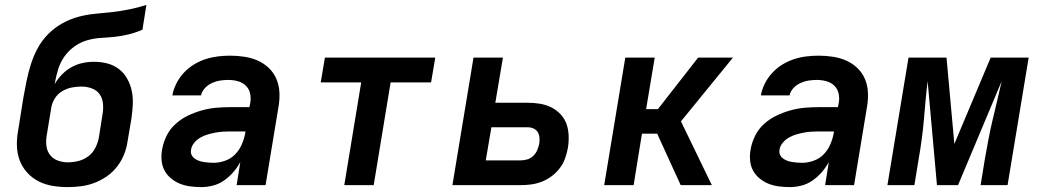

<svg xmlns="http://www.w3.org/2000/svg" viewBox="-20 -755 4240 783"><path d="M257 8Q225 8 194.5 3Q164 -2 137.5 -15.5Q111 -29 91 -51Q71 -73 60.5 -100.5Q50 -128 49 -159.5Q48 -191 54 -223L75 -355Q81 -389 88 -423.5Q95 -458 105.5 -491.5Q116 -525 133 -557Q150 -589 176 -615.5Q202 -642 234.5 -660Q267 -678 301.5 -687Q336 -696 370.5 -699Q405 -702 439.5 -706Q474 -710 508.5 -717Q543 -724 577 -735L561 -634Q534 -622 505.5 -615Q477 -608 449 -605Q421 -602 393.5 -600.5Q366 -599 338 -591.5Q310 -584 285 -566.5Q260 -549 243 -525Q226 -501 217.5 -473.5Q209 -446 204 -418L203 -412Q215 -433 232.5 -451Q250 -469 271.5 -481Q293 -493 316.5 -498Q340 -503 363 -503Q392 -503 418.5 -496Q445 -489 465.5 -473Q486 -457 499 -433.5Q512 -410 517.5 -383.5Q523 -357 521.5 -328.5Q520 -300 516 -272L500 -177Q496 -150 485.5 -124Q475 -98 457 -75Q439 -52 415 -35.5Q391 -19 364.5 -9Q338 1 310.5 4.5Q283 8 257 8ZM257 -93Q278 -93 300 -98.5Q322 -104 340 -117.5Q358 -131 368.5 -151.5Q379 -172 383 -193L398 -288Q402 -310 400 -332Q398 -354 386.5 -370.5Q375 -387 354.5 -394.5Q334 -402 312 -402Q292 -402 272 -398Q252 -394 233.5 -383Q215 -372 203.5 -353.5Q192 -335 189 -315L171 -206Q167 -184 169 -162.5Q171 -141 183 -124.5Q195 -108 215 -100.5Q235 -93 257 -93Z M801 8Q778 8 755.5 5Q733 2 713.5 -6Q694 -14 677.5 -27.5Q661 -41 651 -59.5Q641 -78 639 -100.5Q637 -123 641 -145Q646 -174 659.5 -201.5Q673 -229 696.5 -250Q720 -271 747.5 -284Q775 -297 804 -305Q833 -313 861 -315.5Q889 -318 918 -318H997L1001 -337Q1004 -357 999.5 -375.5Q995 -394 981.5 -406.5Q968 -419 949.5 -424Q931 -429 911 -429Q895 -429 878 -426.5Q861 -424 844.5 -416.5Q828 -409 815.5 -395.5Q803 -382 800 -366H683Q687 -390 699 -414Q711 -438 729.5 -458Q748 -478 771 -492Q794 -506 819 -514Q844 -522 869 -525Q894 -528 919 -528Q948 -528 977 -523.5Q1006 -519 1031 -508Q1056 -497 1076 -478Q1096 -459 1107 -433.5Q1118 -408 1119.5 -379Q1121 -350 1116 -321L1063 0H945L960 -94Q948 -72 931 -52.5Q914 -33 893 -18.5Q872 -4 848 2Q824 8 801 8ZM851 -91Q874 -91 898 -99.5Q922 -108 939 -125.5Q956 -143 966 -166Q976 -189 980 -212L981 -219H918Q903 -219 888 -218Q873 -217 857.5 -214Q842 -211 826.5 -206.5Q811 -202 796.5 -193.5Q782 -185 771.5 -172Q761 -159 759 -144Q757 -133 761 -124Q765 -115 773 -109Q781 -103 790.5 -99.5Q800 -96 809.5 -94.5Q819 -93 830 -92Q841 -91 851 -91Z M1384 0 1453 -419H1288L1305 -520H1755L1738 -419H1573L1504 0Z M1825 0 1911 -520H2031L2000 -336H2131Q2157 -336 2181.5 -332Q2206 -328 2227.5 -317.5Q2249 -307 2265.5 -289.5Q2282 -272 2290 -250Q2298 -228 2299 -202.5Q2300 -177 2296 -152Q2292 -130 2284.5 -109Q2277 -88 2263 -69.5Q2249 -51 2230.5 -37Q2212 -23 2190.5 -14.5Q2169 -6 2147.5 -3Q2126 0 2104 0ZM1961 -101H2104Q2117 -101 2130.5 -105Q2144 -109 2154.5 -119Q2165 -129 2170.5 -142Q2176 -155 2179 -168Q2181 -181 2180 -193.5Q2179 -206 2173 -216Q2167 -226 2156 -231Q2145 -236 2132 -236H1984Z M2444 0 2530 -520H2650L2615 -310H2663L2827 -520H2969L2757 -260L2883 0H2756L2660 -210H2598L2564 0Z M3201 8Q3178 8 3155.5 5Q3133 2 3113.5 -6Q3094 -14 3077.5 -27.5Q3061 -41 3051 -59.5Q3041 -78 3039 -100.5Q3037 -123 3041 -145Q3046 -174 3059.5 -201.5Q3073 -229 3096.5 -250Q3120 -271 3147.5 -284Q3175 -297 3204 -305Q3233 -313 3261 -315.5Q3289 -318 3318 -318H3397L3401 -337Q3404 -357 3399.5 -375.5Q3395 -394 3381.5 -406.5Q3368 -419 3349.5 -424Q3331 -429 3311 -429Q3295 -429 3278 -426.5Q3261 -424 3244.5 -416.5Q3228 -409 3215.5 -395.5Q3203 -382 3200 -366H3083Q3087 -390 3099 -414Q3111 -438 3129.5 -458Q3148 -478 3171 -492Q3194 -506 3219 -514Q3244 -522 3269 -525Q3294 -528 3319 -528Q3348 -528 3377 -523.5Q3406 -519 3431 -508Q3456 -497 3476 -478Q3496 -459 3507 -433.5Q3518 -408 3519.5 -379Q3521 -350 3516 -321L3463 0H3345L3360 -94Q3348 -72 3331 -52.5Q3314 -33 3293 -18.5Q3272 -4 3248 2Q3224 8 3201 8ZM3251 -91Q3274 -91 3298 -99.5Q3322 -108 3339 -125.5Q3356 -143 3366 -166Q3376 -189 3380 -212L3381 -219H3318Q3303 -219 3288 -218Q3273 -217 3257.5 -214Q3242 -211 3226.5 -206.5Q3211 -202 3196.5 -193.5Q3182 -185 3171.5 -172Q3161 -159 3159 -144Q3157 -133 3161 -124Q3165 -115 3173 -109Q3181 -103 3190.5 -99.5Q3200 -96 3209.5 -94.5Q3219 -93 3230 -92Q3241 -91 3251 -91Z M3599 0 3685 -520H3840L3872 -168L4020 -520H4175L4089 0H3979L3996 -104Q4003 -144 4010.5 -184Q4018 -224 4027.5 -264Q4037 -304 4046.5 -344Q4056 -384 4065 -424L3887 0H3801L3763 -424Q3758 -384 3754.5 -344Q3751 -304 3747.5 -264Q3744 -224 3738.5 -184Q3733 -144 3726 -104L3709 0Z"/></svg>

Font: Iosevka Extended Oblique
Style: Bold
Weight: 700
Width: 7
Italic angle: -9°
Monospace: yes
Designer: Belleve Invis
Foundry: Belleve Invis
Version: Version 32.5.0; ttfautohint (v1.8.4)